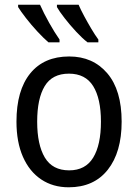

<svg xmlns="http://www.w3.org/2000/svg" viewBox="-20 -786 586 816"><path d="M497 -269Q497 -139 438 -64.5Q379 10 272 10Q205 10 155 -23.5Q105 -57 77.5 -119.5Q50 -182 50 -269Q50 -402 108.5 -474Q167 -546 274 -546Q375 -546 436 -474.5Q497 -403 497 -269ZM138 -269Q138 -171 170.5 -116.5Q203 -62 274 -62Q343 -62 376 -116Q409 -170 409 -269Q409 -367 376 -420Q343 -473 273 -473Q202 -473 170 -420Q138 -367 138 -269ZM314 -766Q323 -745 337.5 -718Q352 -691 368 -664Q384 -637 398 -618V-606H352Q330 -623 303.5 -651.5Q277 -680 254.5 -709Q232 -738 222 -756V-766ZM150 -766Q166 -730 189 -689Q212 -648 233 -618V-606H186Q165 -624 139 -652Q113 -680 90.5 -709Q68 -738 57 -756V-766Z"/></svg>

Font: Noto Sans SemiCondensed
Style: Regular
Weight: 400
Width: 4
Designer: Monotype Design Team
Foundry: Monotype Imaging Inc.
Version: Version 2.013; ttfautohint (v1.8.4.7-5d5b)